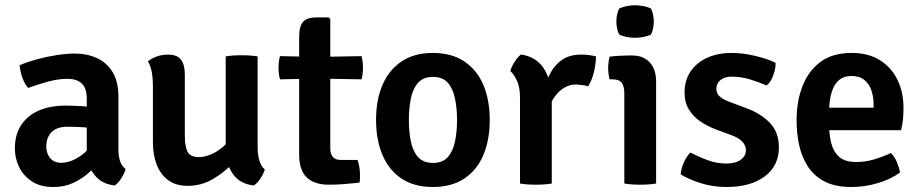

<svg xmlns="http://www.w3.org/2000/svg" viewBox="-20 -716 3588 749"><path d="M38 -135.5Q38 -193.5 64.5 -231Q91 -268.5 135 -286.2Q179 -304 232 -304Q258 -304 293 -302.2Q328 -300.5 357 -294V-213Q332 -218.5 300 -220Q268 -221.5 242.5 -221.5Q202 -221.5 181.2 -200.5Q160.5 -179.5 160.5 -144Q160.5 -117.5 175.8 -99.2Q191 -81 219 -81Q253 -81 290 -105Q327 -129 352 -174L370.5 -86.5Q351.5 -64.5 325.8 -41.5Q300 -18.5 265.8 -2.5Q231.5 13.5 187.5 13.5Q137 13.5 103.8 -8.8Q70.5 -31 54.2 -65.2Q38 -99.5 38 -135.5ZM470 -56.5Q465.5 -39.5 453.2 -20.5Q441 -1.5 427.5 7.5Q391 3.5 368 -14.5Q345 -32.5 333.2 -57.8Q321.5 -83 318.5 -109.5V-330Q318.5 -371.5 299.2 -390Q280 -408.5 243 -408.5Q207.5 -408.5 168.2 -397.8Q129 -387 90 -373Q76 -388 67.2 -413.2Q58.5 -438.5 56.5 -461.5Q87 -474.5 124.5 -484.8Q162 -495 200.8 -501Q239.5 -507 272.5 -507Q319.5 -507 358 -489.5Q396.5 -472 419.2 -435Q442 -398 442 -338V-134Q442 -108 447.8 -89Q453.5 -70 470 -56.5Z M985 -141Q985 -114 991.5 -90.8Q998 -67.5 1013 -55Q1008.5 -38.5 996.2 -20Q984 -1.5 970.5 7.5Q914.5 1.5 887.5 -38.8Q860.5 -79 860.5 -132.5V-496Q887 -500.5 922.5 -500.5Q957 -500.5 985 -496ZM576.5 -382.5Q576.5 -410 572.2 -434.2Q568 -458.5 557 -476.5Q570.5 -488 591 -495.5Q611.5 -503 635 -503Q671.5 -503 686.2 -483Q701 -463 701 -425V-187Q701 -143.5 712.2 -123.2Q723.5 -103 755.5 -103Q777 -103 802.5 -113.5Q828 -124 852 -145Q876 -166 891.5 -196V-82Q857.5 -45.5 811.8 -18.2Q766 9 712 9Q666 9 636 -13.2Q606 -35.5 591.2 -74Q576.5 -112.5 576.5 -160.5Z M1147 -571Q1147 -612.5 1161.8 -630.2Q1176.5 -648 1214.5 -648H1262L1268.5 -641.5V-136.5Q1268.5 -116 1278.2 -104Q1288 -92 1311 -92H1375Q1384.5 -63.5 1384.5 -31Q1384.5 -24.5 1384.2 -17.2Q1384 -10 1382 -3.5Q1356 -0.5 1324.5 2Q1293 4.5 1263.5 4.5Q1205.5 4.5 1176.2 -24.2Q1147 -53 1147 -112.5ZM1390.5 -497Q1396 -474 1396 -452.5Q1396 -428.5 1390.5 -406.5L1217.5 -409.5L1072 -406.5Q1066.5 -428.5 1066.5 -452.5Q1066.5 -474 1072 -497L1220 -494Z M1890.5 -248Q1890.5 -170 1865.5 -111Q1840.5 -52 1791 -19.2Q1741.5 13.5 1668.5 13.5Q1595.5 13.5 1546.2 -19.5Q1497 -52.5 1472 -111.5Q1447 -170.5 1447 -248Q1447 -326 1472.2 -384.8Q1497.5 -443.5 1546.8 -476.5Q1596 -509.5 1668.5 -509.5Q1742 -509.5 1791.5 -476.2Q1841 -443 1865.8 -384.2Q1890.5 -325.5 1890.5 -248ZM1575 -248Q1575 -203.5 1582.5 -165.2Q1590 -127 1610.5 -103.8Q1631 -80.5 1669 -80.5Q1707.5 -80.5 1727.5 -103.8Q1747.5 -127 1755.2 -165.2Q1763 -203.5 1763 -248Q1763 -292 1755.2 -330.5Q1747.5 -369 1727.5 -392.5Q1707.5 -416 1669 -416Q1631 -416 1610.5 -392.5Q1590 -369 1582.5 -330.5Q1575 -292 1575 -248Z M2305 -496Q2305 -472.5 2297.8 -438.8Q2290.5 -405 2274.5 -379.5Q2263.5 -383 2252.2 -384Q2241 -385 2229.5 -386.5Q2204.5 -386.5 2185.5 -376.2Q2166.5 -366 2152.2 -349.2Q2138 -332.5 2127.2 -310.8Q2116.5 -289 2108 -266L2092 -286.5Q2094 -324 2102.2 -362.2Q2110.5 -400.5 2128 -432.5Q2145.5 -464.5 2174.5 -483.8Q2203.5 -503 2247 -503Q2264 -503 2277.5 -501.2Q2291 -499.5 2305 -496ZM1971 -438.5Q1975 -455 1987.2 -474.5Q1999.5 -494 2012.5 -503.5Q2070 -494.5 2098.8 -452.8Q2127.5 -411 2132.5 -345V0Q2105.5 4.5 2070.5 4.5Q2036 4.5 2008.5 0V-335Q2008.5 -377 1996.2 -402.2Q1984 -427.5 1971 -438.5Z M2539.5 0Q2512.5 4.5 2477.5 4.5Q2443 4.5 2415.5 0V-352.5Q2415.5 -378.5 2405.8 -392.5Q2396 -406.5 2370 -406.5H2358Q2352.5 -427.5 2352.5 -449.5Q2352.5 -460.5 2353.8 -472Q2355 -483.5 2358 -495Q2378 -497.5 2397.8 -498.5Q2417.5 -499.5 2430.5 -499.5H2447.5Q2490 -499.5 2514.8 -472.2Q2539.5 -445 2539.5 -398.5ZM2384.5 -632Q2384.5 -659.5 2395 -682Q2405.5 -688 2423 -691.8Q2440.5 -695.5 2457.5 -695.5Q2473.5 -695.5 2492 -691.8Q2510.5 -688 2520 -682Q2525 -671.5 2527.8 -657.8Q2530.5 -644 2530.5 -632Q2530.5 -605 2520 -582Q2511 -576 2492.2 -572.2Q2473.5 -568.5 2457.5 -568.5Q2440.5 -568.5 2422.5 -572.2Q2404.5 -576 2395 -582Q2384.5 -605 2384.5 -632Z M2635.5 -35.5Q2636.5 -56.5 2647.5 -81.8Q2658.5 -107 2673.5 -121Q2705.5 -104 2741.2 -91Q2777 -78 2813 -78Q2849 -78 2869.2 -92.5Q2889.5 -107 2890 -129.5Q2890 -148 2876.2 -163Q2862.5 -178 2834 -188.5L2777 -209.5Q2742.5 -222 2713.8 -241.2Q2685 -260.5 2667.8 -288.2Q2650.5 -316 2650.5 -355Q2650.5 -402.5 2674 -437.2Q2697.5 -472 2739 -490.8Q2780.5 -509.5 2834.5 -509.5Q2877.5 -509.5 2926 -498Q2974.5 -486.5 3005.5 -471Q3006.5 -449 2996.5 -422Q2986.5 -395 2970.5 -382.5Q2942.5 -395 2906.8 -406Q2871 -417 2834.5 -417Q2807 -417 2790.8 -403.8Q2774.5 -390.5 2774.5 -369.5Q2774.5 -351.5 2787.5 -339.8Q2800.5 -328 2827.5 -318L2889 -295Q2945.5 -275 2982 -238Q3018.5 -201 3018.5 -141Q3018.5 -69 2963.2 -27.8Q2908 13.5 2814.5 13.5Q2761.5 13.5 2715.2 -1Q2669 -15.5 2635.5 -35.5Z M3166 -208V-296H3388V-308Q3388 -338.5 3379.2 -363.8Q3370.5 -389 3351.8 -404.2Q3333 -419.5 3301.5 -419.5Q3256.5 -419.5 3235.2 -381.8Q3214 -344 3214 -273.5V-236Q3214 -194 3222.2 -159.5Q3230.5 -125 3253.2 -104.5Q3276 -84 3320 -84Q3356 -84 3390 -94.2Q3424 -104.5 3455.5 -119Q3470 -105 3479 -83.2Q3488 -61.5 3491 -43Q3454.5 -16.5 3403.8 -1.5Q3353 13.5 3300.5 13.5Q3238.5 13.5 3197.2 -7.8Q3156 -29 3132 -65.8Q3108 -102.5 3097.8 -149Q3087.5 -195.5 3087.5 -246Q3087.5 -321 3110.8 -380.5Q3134 -440 3181.2 -474.8Q3228.5 -509.5 3302 -509.5Q3367.5 -509.5 3412.5 -481.2Q3457.5 -453 3481 -404.8Q3504.5 -356.5 3504.5 -296.5Q3504.5 -269 3502.5 -249.8Q3500.5 -230.5 3495 -208Z"/></svg>

Font: Signika Negative Light SemiBold
Style: Regular
Weight: 600
Version: Version 2.001